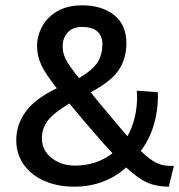

<svg xmlns="http://www.w3.org/2000/svg" viewBox="-20 -690 672 720"><path d="M613 10Q568 10 534 -4.5Q500 -19 453 -62Q416 -28 366.5 -9Q317 10 258 10Q195 10 145.5 -12Q96 -34 68.5 -73.5Q41 -113 41 -164Q41 -223 76.5 -271.5Q112 -320 193 -359Q151 -412 135 -446Q119 -480 119 -517Q119 -556 138.5 -591.5Q158 -627 196 -648.5Q234 -670 288 -670Q362 -670 408 -633.5Q454 -597 454 -528Q454 -470 425 -427Q396 -384 320 -344Q361 -293 381 -270Q436 -204 458 -179Q494 -244 494 -327L493 -350L572 -344Q574 -283 558 -226Q542 -169 508 -124Q544 -89 570 -77.5Q596 -66 632 -68ZM215 -516Q215 -491 226.5 -468Q238 -445 276 -397Q330 -429 347 -458Q364 -487 364 -524Q364 -556 344.5 -572.5Q325 -589 288 -589Q253 -589 234 -568.5Q215 -548 215 -516ZM261 -69Q341 -69 402 -115Q356 -164 318 -210L303 -227L240 -302Q179 -265 158 -236Q137 -207 137 -171Q137 -127 173 -98Q209 -69 261 -69Z"/></svg>

Font: Work Sans Medium
Style: Regular
Weight: 500
Designer: Wei Huang
Foundry: Wei Huang
Version: Version 1.500